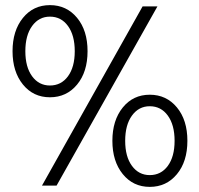

<svg xmlns="http://www.w3.org/2000/svg" viewBox="-20 -725 779 750"><path d="M29 0ZM29 -345ZM175 -345Q110 -345 69.5 -395Q29 -445 29 -525Q29 -605 69.5 -655Q110 -705 175 -705Q240 -705 281 -655.5Q322 -606 322 -525Q322 -444 281 -394.5Q240 -345 175 -345ZM175 -391Q219 -391 245.5 -427Q272 -463 272 -525Q272 -587 245.5 -623.5Q219 -660 175 -660Q132 -660 105.5 -623.5Q79 -587 79 -525Q79 -463 105.5 -427Q132 -391 175 -391ZM201 0H144L537 -700H595ZM565 5Q500 5 459.5 -45Q419 -95 419 -175Q419 -255 459.5 -305Q500 -355 565 -355Q630 -355 671 -305.5Q712 -256 712 -175Q712 -94 671 -44.5Q630 5 565 5ZM565 -41Q609 -41 635.5 -77Q662 -113 662 -175Q662 -237 635.5 -273.5Q609 -310 565 -310Q522 -310 495.5 -273.5Q469 -237 469 -175Q469 -113 495.5 -77Q522 -41 565 -41Z"/></svg>

Font: Red Hat Text
Style: Regular
Weight: 400
Designer: Pentagram / MCKL
Foundry: Pentagram / MCKL
Version: Version 1.005; Red Hat Text